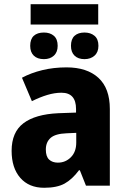

<svg xmlns="http://www.w3.org/2000/svg" viewBox="-20 -879 603 909"><path d="M445 -859V-763H125V-859ZM188 -725Q217 -725 235 -709.5Q253 -694 253 -662Q253 -632 235 -615.5Q217 -599 188 -599Q157 -599 140 -615.5Q123 -632 123 -662Q123 -694 140 -709.5Q157 -725 188 -725ZM380 -725Q409 -725 427.5 -709.5Q446 -694 446 -662Q446 -632 427.5 -615.5Q409 -599 380 -599Q350 -599 333 -615.5Q316 -632 316 -662Q316 -694 333 -709.5Q350 -725 380 -725ZM295 -560Q392 -560 446 -510.5Q500 -461 500 -363V0H387L358 -73H354Q322 -30 286 -10Q250 10 189 10Q117 10 76 -37Q35 -84 35 -165Q35 -253 91 -295.5Q147 -338 256 -343L340 -346V-363Q340 -440 271 -440Q239 -440 204 -429.5Q169 -419 131 -400L84 -511Q127 -534 180.5 -547Q234 -560 295 -560ZM296 -248Q242 -246 219.5 -226Q197 -206 197 -171Q197 -138 212.5 -123.5Q228 -109 254 -109Q290 -109 315.5 -134.5Q341 -160 341 -204V-250Z"/></svg>

Font: Noto Sans SemiCondensed ExtraBold
Style: Regular
Weight: 800
Width: 4
Designer: Monotype Design Team
Foundry: Monotype Imaging Inc.
Version: Version 2.013; ttfautohint (v1.8.4.7-5d5b)